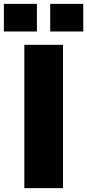

<svg xmlns="http://www.w3.org/2000/svg" viewBox="-66 -974 451 994"><path d="M260 -742V0H60V-742ZM125 -811H-46V-954H125ZM365 -811H194V-954H365Z"/></svg>

Font: Morrison Black
Style: Regular
Weight: 900
Designer: Pablo Impallari, Rodrigo Fuenzalida (Modified by Dan O. Williams)
Version: Version 0.03;June 6, 2019;FontCreator 11.5.0.2425 64-bit; tt